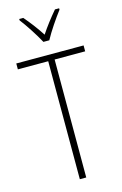

<svg xmlns="http://www.w3.org/2000/svg" viewBox="-140 -1009 681 1069"><g transform="rotate(-15 200.0 -474.5)"><path d="M183 -791H217C241 -836 284 -899 316 -941V-949H292C257 -908 228 -870 200 -828C174 -869 138 -916 109 -949H86V-941C114 -905 158 -838 183 -791ZM218 0V-680H394V-714H6V-680H181V0Z"/></g></svg>

Font: Noto Sans Bengali Condensed ExtraLight
Style: Regular
Weight: 200
Width: 3
Designer: Joana Ranito - Universal Thirst; Jelle Bosma - Monotype Design Team
Foundry: Universal Thirst ehf.
Version: Version 3.000